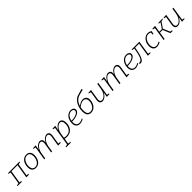

<svg xmlns="http://www.w3.org/2000/svg" viewBox="769 -3434 6326 6326"><g transform="rotate(-45 3931.5 -271.5)"><path d="M624 -525 620 -498 537 -481 466 -42 546 -29 542 -2 414 3 492 -487 208 -488 136 -42 214 -28 209 0H3L7 -28L91 -43L160 -480L80 -495L84 -522L206 -525Z M1123 -320Q1123 -236 1092.5 -161Q1062 -86 1001.5 -39.5Q941 7 857 7Q774 7 726 -45Q678 -97 678 -205Q678 -290 709 -365Q740 -440 800 -486Q860 -532 944 -532Q1028 -532 1075.5 -479Q1123 -426 1123 -320ZM725 -208Q725 -121 760.5 -75.5Q796 -30 864 -30Q929 -30 977.5 -72Q1026 -114 1051 -180.5Q1076 -247 1076 -318Q1076 -404 1041 -449.5Q1006 -495 938 -495Q871 -495 823 -453Q775 -411 750 -345Q725 -279 725 -208Z M1945 -45 2026 -30 2022 -2 1892 3 1949 -354Q1953 -374 1953 -395Q1953 -443 1931 -468Q1909 -493 1874 -493Q1832 -493 1785.5 -459.5Q1739 -426 1701 -358.5Q1663 -291 1648 -196L1617 0H1571L1628 -354Q1631 -375 1631 -394Q1631 -443 1609.5 -468Q1588 -493 1553 -493Q1511 -493 1464 -459.5Q1417 -426 1379 -359Q1341 -292 1326 -196L1295 0H1249L1325 -479L1245 -495L1249 -522L1377 -528L1345 -345Q1387 -440 1448 -486Q1509 -532 1567 -532Q1616 -532 1647 -499.5Q1678 -467 1678 -405Q1678 -393 1674 -363L1673 -359Q1715 -447 1774.5 -489.5Q1834 -532 1889 -532Q1938 -532 1969 -499Q2000 -466 2000 -404Q2000 -381 1996 -360Z M2618 -338Q2618 -233 2579 -155Q2540 -77 2469.5 -35.5Q2399 6 2305 6Q2253 6 2205 -5L2174 186L2266 202L2262 230H2039L2043 202L2129 185L2234 -481L2154 -495L2158 -522L2287 -528L2256 -347Q2297 -438 2359.5 -485Q2422 -532 2482 -532Q2542 -532 2580 -483.5Q2618 -435 2618 -338ZM2212 -46Q2266 -31 2314 -31Q2392 -31 2450 -68.5Q2508 -106 2539.5 -174.5Q2571 -243 2571 -334Q2571 -414 2542.5 -453.5Q2514 -493 2468 -493Q2425 -493 2376.5 -459.5Q2328 -426 2289 -358.5Q2250 -291 2235 -195Z M2779 -233Q2777 -211 2777 -199Q2777 -114 2815 -71.5Q2853 -29 2917 -29Q2990 -29 3073 -78L3087 -49Q2995 7 2909 7Q2829 7 2780.5 -45Q2732 -97 2732 -199Q2732 -283 2766 -360Q2800 -437 2862.5 -484.5Q2925 -532 3006 -532Q3073 -532 3111.5 -500.5Q3150 -469 3150 -419Q3150 -363 3100 -320.5Q3050 -278 2971.5 -255Q2893 -232 2812 -232ZM2783 -269Q2811 -267 2824 -267Q2889 -267 2954 -285.5Q3019 -304 3061.5 -338Q3104 -372 3104 -416Q3104 -452 3076 -473.5Q3048 -495 2999 -495Q2916 -495 2858.5 -429.5Q2801 -364 2783 -269Z M3709 -321Q3709 -244 3676.5 -168Q3644 -92 3580.5 -42.5Q3517 7 3430 7Q3353 7 3302 -44Q3251 -95 3251 -233Q3251 -341 3284 -436.5Q3317 -532 3376 -600.5Q3435 -669 3511 -700Q3549 -716 3640 -739Q3717 -758 3759 -773L3771 -730Q3726 -714 3651 -697Q3601 -685 3572 -676.5Q3543 -668 3517 -656Q3444 -622 3396 -558.5Q3348 -495 3324 -412Q3445 -503 3544 -503Q3614 -503 3661.5 -458.5Q3709 -414 3709 -321ZM3660 -316Q3660 -389 3624 -427Q3588 -465 3526 -465Q3475 -465 3422.5 -439.5Q3370 -414 3313 -368Q3299 -305 3299 -232Q3299 -118 3335.5 -76Q3372 -34 3433 -34Q3509 -34 3560.5 -79.5Q3612 -125 3636 -191Q3660 -257 3660 -316Z M4214 -43 4294 -29 4290 -2 4164 3 4193 -178Q4150 -84 4087 -38.5Q4024 7 3962 7Q3911 7 3879.5 -25.5Q3848 -58 3848 -119Q3848 -143 3852 -164L3902 -480L3822 -495L3827 -522L3956 -528L3899 -171Q3895 -141 3895 -130Q3895 -81 3918 -56.5Q3941 -32 3979 -32Q4023 -32 4071.5 -65Q4120 -98 4158.5 -165Q4197 -232 4213 -329L4244 -525H4290Z M5129 -45 5210 -30 5206 -2 5076 3 5133 -354Q5137 -374 5137 -395Q5137 -443 5115 -468Q5093 -493 5058 -493Q5016 -493 4969.5 -459.5Q4923 -426 4885 -358.5Q4847 -291 4832 -196L4801 0H4755L4812 -354Q4815 -375 4815 -394Q4815 -443 4793.5 -468Q4772 -493 4737 -493Q4695 -493 4648 -459.5Q4601 -426 4563 -359Q4525 -292 4510 -196L4479 0H4433L4509 -479L4429 -495L4433 -522L4561 -528L4529 -345Q4571 -440 4632 -486Q4693 -532 4751 -532Q4800 -532 4831 -499.5Q4862 -467 4862 -405Q4862 -393 4858 -363L4857 -359Q4899 -447 4958.5 -489.5Q5018 -532 5073 -532Q5122 -532 5153 -499Q5184 -466 5184 -404Q5184 -381 5180 -360Z M5369 -233Q5367 -211 5367 -199Q5367 -114 5405 -71.5Q5443 -29 5507 -29Q5580 -29 5663 -78L5677 -49Q5585 7 5499 7Q5419 7 5370.5 -45Q5322 -97 5322 -199Q5322 -283 5356 -360Q5390 -437 5452.5 -484.5Q5515 -532 5596 -532Q5663 -532 5701.5 -500.5Q5740 -469 5740 -419Q5740 -363 5690 -320.5Q5640 -278 5561.5 -255Q5483 -232 5402 -232ZM5373 -269Q5401 -267 5414 -267Q5479 -267 5544 -285.5Q5609 -304 5651.5 -338Q5694 -372 5694 -416Q5694 -452 5666 -473.5Q5638 -495 5589 -495Q5506 -495 5448.5 -429.5Q5391 -364 5373 -269Z M6130 -43 6210 -28 6206 0 6078 1 6155 -487H5971Q5943 -317 5913 -211Q5883 -105 5841 -49Q5799 7 5739 7Q5716 7 5694 0L5703 -41Q5717 -38 5728 -38Q5784 -38 5820 -90.5Q5856 -143 5880.5 -235.5Q5905 -328 5931 -484L5843 -498L5847 -525H6205Z M6738 -490 6719 -377H6685L6688 -470Q6639 -495 6593 -495Q6531 -495 6480.5 -454.5Q6430 -414 6401 -347Q6372 -280 6372 -204Q6372 -117 6409.5 -74Q6447 -31 6510 -31Q6577 -31 6655 -78L6671 -47Q6584 7 6500 7Q6421 7 6373 -45Q6325 -97 6325 -201Q6325 -292 6361.5 -367.5Q6398 -443 6460.5 -487.5Q6523 -532 6597 -532Q6670 -532 6738 -490Z M7279 -500 7198 -486 7057 -281 7161 -42 7237 -28 7233 0H7130L7022 -257H6898L6857 0H6811L6886 -479L6807 -495L6811 -523L6941 -528L6903 -293H7022L7153 -485L7081 -494L7085 -522L7283 -528Z M7716 -43 7796 -29 7792 -2 7666 3 7695 -178Q7652 -84 7589 -38.5Q7526 7 7464 7Q7413 7 7381.5 -25.5Q7350 -58 7350 -119Q7350 -143 7354 -164L7404 -480L7324 -495L7329 -522L7458 -528L7401 -171Q7397 -141 7397 -130Q7397 -81 7420 -56.5Q7443 -32 7481 -32Q7525 -32 7573.5 -65Q7622 -98 7660.5 -165Q7699 -232 7715 -329L7746 -525H7792Z"/></g></svg>

Font: Bitter Pro Light
Style: Italic
Weight: 300
Italic angle: -9°
Designer: Sol Matas, and Bitter project Authors
Foundry: Sol Matas
Version: Version 1.010